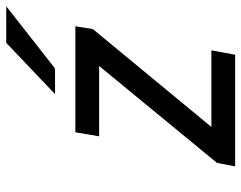

<svg xmlns="http://www.w3.org/2000/svg" viewBox="-99 -673 772 614"><g transform="rotate(-90 287.0 -366.0)"><path d="M62 0 73 -58 383 -435H158L171 -511H510L501 -455L188 -76H433L419 0ZM293 -576 457 -732H574L375 -576Z"/></g></svg>

Font: Overpass
Style: Italic
Weight: 400
Italic angle: -10°
Designer: Delve Withrington, Dave Bailey, Thomas Jockin
Foundry: Delve Fonts LLC
Version: Version 4.000